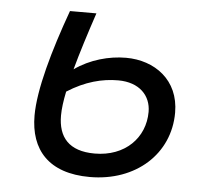

<svg xmlns="http://www.w3.org/2000/svg" viewBox="-44 -564 673 619"><g transform="rotate(5 293.0 -254.5)"><path d="M268.1 9.8C417 9.8 524.4 -86.9 524.4 -220.7C524.4 -326.7 444.3 -383.3 351.6 -383.3C296.9 -383.3 235.4 -366.7 186 -331.5C200.7 -385.7 220.7 -448.7 243.7 -517.6H158.2C109.9 -384.3 73.7 -255.9 73.7 -172.4C73.7 -61.5 134.8 9.8 268.1 9.8ZM168.5 -257.8C226.6 -294.9 281.2 -308.6 332.5 -308.6C401.9 -308.6 439 -268.1 439 -215.8C439 -131.8 375.5 -66.9 277.3 -66.9C193.4 -66.9 158.7 -109.9 158.7 -179.7C158.7 -200.7 162.1 -227.1 168.5 -257.8Z"/></g></svg>

Font: Cascadia Code PL SemiLight
Style: Italic
Weight: 350
Italic angle: -10°
Monospace: yes
Designer: Aaron Bell
Foundry: Saja Typeworks
Version: Version 2404.023